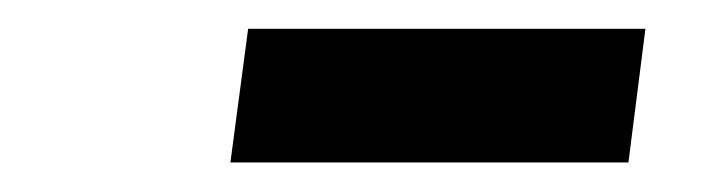

<svg xmlns="http://www.w3.org/2000/svg" viewBox="-20 -764 478 130"><path d="M148 -744.5H417L405.5 -654H136Z"/></svg>

Font: Merriweather Light 18pt
Style: Bold Italic
Weight: 700
Italic angle: -7.8°
Version: Version 2.101